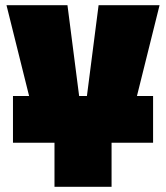

<svg xmlns="http://www.w3.org/2000/svg" viewBox="-20 -720 640 740"><path d="M190 0V-170H137L5 -700H240L285 -350H315L360 -700H595L463 -170H410V0ZM30 -170V-350H570V-170Z"/></svg>

Font: Tektur SemiCondensed Black
Style: Regular
Weight: 900
Width: 4
Designer: Adam Jagosz
Foundry: Adam Jagosz
Version: Version 1.005;gftools[0.9.30]